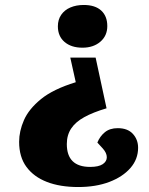

<svg xmlns="http://www.w3.org/2000/svg" viewBox="-20 -544 600 773"><path d="M409 -108Q355 -92 319.5 -72.5Q284 -53 266.5 -26.5Q249 0 249 36Q249 82 272.5 105Q296 128 343 128Q377 128 393.5 117Q410 106 410 89Q410 72 394 54L372 30Q382 5 402 -11.5Q422 -28 454 -28Q494 -28 515 -5Q536 18 536 51Q536 97 505 132.5Q474 168 420 188.5Q366 209 295 209Q222 209 169 188.5Q116 168 86.5 128Q57 88 57 27Q57 -16 76.5 -60.5Q96 -105 145 -145Q194 -185 285 -213L263 -312H365ZM412 -439Q412 -400 384 -376Q356 -352 312 -352Q267 -352 240 -375Q213 -398 213 -438Q213 -465 226.5 -484.5Q240 -504 263.5 -514Q287 -524 317 -524Q363 -524 387.5 -501.5Q412 -479 412 -439Z"/></svg>

Font: Literata ExtraBold
Style: Italic
Weight: 800
Italic angle: -2°
Designer: Latin by Veronika Burian and Jose Scaglione. Greek by Irene Vlachou. Cyrillic by Vera Evstafieva
Foundry: TypeTogether
Version: Version 3.002